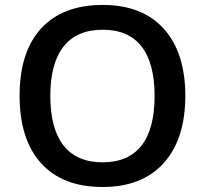

<svg xmlns="http://www.w3.org/2000/svg" viewBox="-20 -745 827 775"><path d="M728 -357.9Q728 -183.6 640.9 -86.9Q553.7 9.8 394 9.8Q232.4 9.8 145.8 -86.2Q59.1 -182.1 59.1 -358.9Q59.1 -535.6 146.2 -630.4Q233.4 -725.1 395 -725.1Q554.2 -725.1 641.1 -628.9Q728 -532.7 728 -357.9ZM183.1 -357.9Q183.1 -226.1 236.3 -158Q289.6 -89.8 394 -89.8Q498 -89.8 551 -157.2Q604 -224.6 604 -357.9Q604 -489.3 551.5 -557.1Q499 -625 395 -625Q290 -625 236.6 -557.1Q183.1 -489.3 183.1 -357.9Z"/></svg>

Font: f1_51640          
Style: Regular
Weight: 600
Foundry: Ascender Corporation
Version: Version 1.10